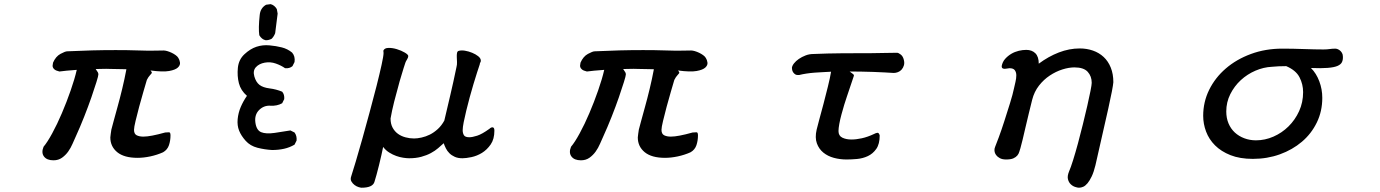

<svg xmlns="http://www.w3.org/2000/svg" viewBox="-20 -711 6540 910"><path d="M261.7 -372.1Q245.1 -376 238.3 -381.8Q231.4 -387.7 230 -393.6Q228.5 -399.4 230 -404.8Q231.4 -410.2 231.4 -414.1Q244.1 -443.4 266.6 -455.6Q289.1 -467.8 298.8 -467.8Q363.3 -470.7 416.5 -472.2Q469.7 -473.6 528.3 -473.6Q586.9 -473.6 624.5 -472.2Q662.1 -470.7 684.6 -470.7Q704.1 -470.7 723.6 -471.2Q743.2 -471.7 755.9 -471.7Q762.7 -471.7 772.9 -468.8Q783.2 -465.8 793.5 -460.9Q803.7 -456.1 812.5 -449.7Q821.3 -443.4 825.2 -436.5Q831.1 -427.7 833 -415Q835 -402.3 823.2 -391.1Q811.5 -379.9 781.7 -374.5Q752 -369.1 693.4 -377Q702.1 -367.2 698.7 -363.8Q695.3 -360.4 688.5 -351.6Q685.5 -348.6 683.1 -344.7Q680.7 -340.8 678.7 -336.9Q675.8 -333 674.8 -328.1Q668.9 -308.6 659.2 -274.9Q649.4 -241.2 639.6 -205.1Q629.9 -168.9 622.6 -138.2Q615.2 -107.4 615.2 -95.7Q615.2 -76.2 627.9 -69.8Q640.6 -63.5 659.2 -63.5Q676.8 -63.5 702.1 -68.4Q727.5 -73.2 762.7 -83Q772.5 -83 780.3 -84Q788.1 -85 788.1 -69.3Q788.1 -44.9 780.8 -22.9Q773.4 -1 752.9 10.7Q724.6 23.4 692.4 30.3Q660.2 37.1 631.8 37.1Q568.4 37.1 535.6 10.3Q502.9 -16.6 502.9 -59.6Q503.9 -68.4 504.9 -77.1Q505.9 -85.9 507.8 -96.7Q510.7 -108.4 518.6 -137.2Q526.4 -166 537.1 -204.6Q547.9 -243.2 559.1 -289.6Q570.3 -335.9 579.1 -382.8Q570.3 -382.8 557.1 -383.3Q543.9 -383.8 529.8 -383.8Q515.6 -383.8 502.9 -384.3Q490.2 -384.8 483.4 -384.8Q466.8 -384.8 455.6 -384.3Q444.3 -383.8 433.6 -383.8Q441.4 -373 443.8 -368.2Q446.3 -363.3 446.3 -358.4Q446.3 -351.6 437 -321.8Q427.7 -292 413.1 -249.5Q398.4 -207 378.9 -157.7Q359.4 -108.4 338.9 -63.5Q332 -48.8 323.7 -29.3Q315.4 -9.8 303.2 7.3Q291 24.4 273.9 36.6Q256.8 48.8 233.4 48.8Q202.1 48.8 188.5 30.8Q174.8 12.7 186.5 -15.6Q204.1 -36.1 227.5 -79.1Q251 -122.1 273.4 -174.8Q295.9 -227.5 314.9 -282.2Q334 -336.9 343.8 -379.9Q313.5 -377.9 295.9 -376Q278.3 -374 261.7 -372.1Z M1269.5 0Q1234.4 -2 1200.2 -10.7Q1166 -19.5 1144.5 -43.5Q1123 -67.4 1113.3 -91.8Q1103.5 -116.2 1106.4 -146.5Q1109.4 -176.8 1121.1 -204.1Q1132.8 -231.4 1150.4 -256.8Q1121.1 -282.2 1112.3 -316.4Q1103.5 -350.6 1107.4 -389.6Q1111.3 -428.7 1138.7 -454.1Q1166 -479.5 1195.3 -489.3Q1224.6 -499 1256.8 -496.1Q1289.1 -493.2 1315.9 -486.3Q1342.8 -479.5 1364.3 -461.9Q1379.9 -444.3 1376 -417L1366.2 -397.5Q1352.5 -385.7 1331.1 -387.7Q1313.5 -400.4 1287.6 -409.7Q1261.7 -418.9 1234.9 -414.1Q1208 -409.2 1192.9 -392.6Q1177.7 -376 1185.5 -348.6Q1193.4 -321.3 1210 -308.6Q1226.6 -295.9 1257.8 -292Q1289.1 -288.1 1317.4 -276.4Q1329.1 -262.7 1327.1 -241.2L1317.4 -221.7Q1293 -208 1261.7 -210Q1230.5 -211.9 1208 -189.5Q1185.5 -167 1190.4 -130.4Q1195.3 -93.8 1217.8 -84.5Q1240.2 -75.2 1281.7 -81.1Q1323.2 -86.9 1356.4 -92.8L1376 -83Q1387.7 -67.4 1385.7 -44.9L1376 -25.4Q1352.5 -11.7 1326.2 -5.9Q1299.8 0 1269.5 0ZM1267.6 -527.3Q1252.9 -519.5 1238.3 -520.5Q1220.7 -524.4 1209 -543.9Q1204.1 -576.2 1210.9 -639.6Q1213.9 -672.9 1241.2 -688.5L1262.7 -691.4Q1281.2 -686.5 1292 -668L1295.9 -646.5L1284.2 -553.7Q1278.3 -538.1 1267.6 -527.3Z M1796.9 -470.7Q1801.8 -483.4 1820.8 -483.9Q1839.8 -484.4 1860.8 -478Q1881.8 -471.7 1898.4 -461.9Q1915 -452.1 1915 -445.3Q1915 -438.5 1909.2 -429.2Q1903.3 -419.9 1901.4 -414.1Q1897.5 -403.3 1893.1 -388.7Q1888.7 -374 1883.8 -357.9Q1878.9 -341.8 1874 -325.2Q1869.1 -308.6 1866.2 -295.9Q1863.3 -285.2 1858.4 -267.1Q1853.5 -249 1848.1 -228.5Q1842.8 -208 1838.4 -187Q1834 -166 1831.1 -149.4Q1831.1 -124 1840.8 -106Q1850.6 -87.9 1866.2 -76.7Q1881.8 -65.4 1901.9 -60.1Q1921.9 -54.7 1942.4 -54.7Q1958 -54.7 1978 -59.1Q1998 -63.5 2017.6 -73.2Q2037.1 -83 2055.2 -99.6Q2073.2 -116.2 2085.9 -139.6Q2099.6 -198.2 2114.3 -260.3Q2128.9 -322.3 2143.6 -393.6Q2146.5 -404.3 2146 -417Q2145.5 -429.7 2145 -440.4Q2144.5 -451.2 2146 -459.5Q2147.5 -467.8 2153.3 -469.7Q2166 -473.6 2183.6 -470.7Q2201.2 -467.8 2217.8 -460.9Q2234.4 -454.1 2246.1 -444.8Q2257.8 -435.5 2258.8 -425.8Q2259.8 -419.9 2256.8 -415.5Q2253.9 -411.1 2253.9 -406.2Q2249 -392.6 2241.2 -367.7Q2233.4 -342.8 2224.1 -312.5Q2214.8 -282.2 2206.1 -249.5Q2197.3 -216.8 2189.9 -186.5Q2182.6 -156.2 2177.7 -131.8Q2172.9 -107.4 2172.9 -93.8Q2172.9 -80.1 2178.7 -70.3Q2184.6 -60.5 2204.1 -60.5Q2218.8 -60.5 2241.7 -67.9Q2264.6 -75.2 2299.8 -100.6Q2307.6 -108.4 2315.4 -107.4Q2323.2 -106.4 2323.2 -91.8Q2323.2 -51.8 2305.7 -26.4Q2288.1 -1 2264.2 13.7Q2240.2 28.3 2214.4 33.7Q2188.5 39.1 2171.9 39.1Q2150.4 39.1 2135.3 32.2Q2120.1 25.4 2109.9 15.1Q2099.6 4.9 2093.3 -7.8Q2086.9 -20.5 2083 -32.2Q2071.3 -21.5 2056.6 -8.8Q2042 3.9 2022 14.6Q2002 25.4 1976.6 32.2Q1951.2 39.1 1918.9 39.1Q1907.2 39.1 1891.1 36.6Q1875 34.2 1858.4 28.3Q1841.8 22.5 1825.2 12.2Q1808.6 2 1795.9 -14.6Q1793 1 1787.6 24.4Q1782.2 47.9 1776.4 71.8Q1770.5 95.7 1764.6 117.2Q1758.8 138.7 1754.9 150.4Q1747.1 178.7 1693.4 178.7Q1689.5 178.7 1679.7 175.8Q1669.9 172.9 1660.6 166Q1651.4 159.2 1645.5 148.9Q1639.6 138.7 1644.5 125Q1651.4 103.5 1666 55.2Q1680.7 6.8 1697.3 -53.2Q1713.9 -113.3 1731.9 -179.2Q1750 -245.1 1764.6 -303.2Q1779.3 -361.3 1788.6 -403.8Q1797.9 -446.3 1797.9 -460Q1797.9 -462.9 1797.4 -465.3Q1796.9 -467.8 1796.9 -470.7Z M2761.7 -372.1Q2745.1 -376 2738.3 -381.8Q2731.4 -387.7 2730 -393.6Q2728.5 -399.4 2730 -404.8Q2731.4 -410.2 2731.4 -414.1Q2744.1 -443.4 2766.6 -455.6Q2789.1 -467.8 2798.8 -467.8Q2863.3 -470.7 2916.5 -472.2Q2969.7 -473.6 3028.3 -473.6Q3086.9 -473.6 3124.5 -472.2Q3162.1 -470.7 3184.6 -470.7Q3204.1 -470.7 3223.6 -471.2Q3243.2 -471.7 3255.9 -471.7Q3262.7 -471.7 3272.9 -468.8Q3283.2 -465.8 3293.5 -460.9Q3303.7 -456.1 3312.5 -449.7Q3321.3 -443.4 3325.2 -436.5Q3331.1 -427.7 3333 -415Q3335 -402.3 3323.2 -391.1Q3311.5 -379.9 3281.7 -374.5Q3252 -369.1 3193.4 -377Q3202.1 -367.2 3198.7 -363.8Q3195.3 -360.4 3188.5 -351.6Q3185.5 -348.6 3183.1 -344.7Q3180.7 -340.8 3178.7 -336.9Q3175.8 -333 3174.8 -328.1Q3168.9 -308.6 3159.2 -274.9Q3149.4 -241.2 3139.6 -205.1Q3129.9 -168.9 3122.6 -138.2Q3115.2 -107.4 3115.2 -95.7Q3115.2 -76.2 3127.9 -69.8Q3140.6 -63.5 3159.2 -63.5Q3176.8 -63.5 3202.1 -68.4Q3227.5 -73.2 3262.7 -83Q3272.5 -83 3280.3 -84Q3288.1 -85 3288.1 -69.3Q3288.1 -44.9 3280.8 -22.9Q3273.4 -1 3252.9 10.7Q3224.6 23.4 3192.4 30.3Q3160.2 37.1 3131.8 37.1Q3068.4 37.1 3035.6 10.3Q3002.9 -16.6 3002.9 -59.6Q3003.9 -68.4 3004.9 -77.1Q3005.9 -85.9 3007.8 -96.7Q3010.7 -108.4 3018.6 -137.2Q3026.4 -166 3037.1 -204.6Q3047.9 -243.2 3059.1 -289.6Q3070.3 -335.9 3079.1 -382.8Q3070.3 -382.8 3057.1 -383.3Q3043.9 -383.8 3029.8 -383.8Q3015.6 -383.8 3002.9 -384.3Q2990.2 -384.8 2983.4 -384.8Q2966.8 -384.8 2955.6 -384.3Q2944.3 -383.8 2933.6 -383.8Q2941.4 -373 2943.8 -368.2Q2946.3 -363.3 2946.3 -358.4Q2946.3 -351.6 2937 -321.8Q2927.7 -292 2913.1 -249.5Q2898.4 -207 2878.9 -157.7Q2859.4 -108.4 2838.9 -63.5Q2832 -48.8 2823.7 -29.3Q2815.4 -9.8 2803.2 7.3Q2791 24.4 2773.9 36.6Q2756.8 48.8 2733.4 48.8Q2702.1 48.8 2688.5 30.8Q2674.8 12.7 2686.5 -15.6Q2704.1 -36.1 2727.5 -79.1Q2751 -122.1 2773.4 -174.8Q2795.9 -227.5 2814.9 -282.2Q2834 -336.9 2843.8 -379.9Q2813.5 -377.9 2795.9 -376Q2778.3 -374 2761.7 -372.1Z M3767.6 -355.5Q3755.9 -354.5 3749.5 -358.4Q3743.2 -362.3 3739.3 -368.2Q3735.4 -374 3734.4 -380.4Q3733.4 -386.7 3733.4 -389.6Q3734.4 -399.4 3743.2 -410.6Q3752 -421.9 3766.1 -431.6Q3780.3 -441.4 3797.9 -448.2Q3815.4 -455.1 3835.9 -455.1Q3903.3 -458 3971.2 -458.5Q4039.1 -459 4111.3 -459Q4139.6 -459 4172.9 -460Q4206.1 -460.9 4231.4 -460.9Q4238.3 -460.9 4249 -452.6Q4259.8 -444.3 4263.7 -427.7Q4267.6 -413.1 4264.2 -401.4Q4260.7 -389.6 4253.4 -381.3Q4246.1 -373 4235.8 -369.1Q4225.6 -365.2 4215.8 -365.2Q4199.2 -366.2 4173.8 -367.7Q4148.4 -369.1 4119.6 -370.1Q4090.8 -371.1 4061 -371.6Q4031.2 -372.1 4006.8 -372.1Q4020.5 -362.3 4023.9 -359.4Q4027.3 -356.4 4027.3 -352.5L3994.1 -253.9Q3988.3 -237.3 3981.4 -214.8Q3974.6 -192.4 3968.3 -168.9Q3961.9 -145.5 3958 -124Q3954.1 -102.5 3954.1 -89.8Q3954.1 -67.4 3972.2 -58.6Q3990.2 -49.8 4015.6 -49.8Q4038.1 -49.8 4064.9 -55.7Q4091.8 -61.5 4123 -76.2Q4129.9 -80.1 4137.7 -81.5Q4145.5 -83 4149.4 -69.3Q4149.4 -28.3 4133.3 -5.4Q4117.2 17.6 4093.3 28.8Q4069.3 40 4042 42.5Q4014.6 44.9 3992.2 44.9Q3960.9 44.9 3932.1 37.1Q3903.3 29.3 3882.3 12.2Q3861.3 -4.9 3851.6 -31.7Q3841.8 -58.6 3850.6 -96.7Q3853.5 -110.4 3862.8 -143.6Q3872.1 -176.8 3882.8 -217.8Q3893.6 -258.8 3903.8 -300.3Q3914.1 -341.8 3918.9 -371.1Q3901.4 -370.1 3881.3 -369.1Q3861.3 -368.2 3841.3 -366.7Q3821.3 -365.2 3802.2 -362.3Q3783.2 -359.4 3767.6 -355.5Z M5072.3 -391.6Q5045.9 -391.6 5015.1 -381.8Q4984.4 -372.1 4955.6 -353Q4926.8 -334 4904.3 -305.2Q4881.8 -276.4 4872.1 -238.3Q4864.3 -207 4856 -172.9Q4847.7 -138.7 4840.3 -106.9Q4833 -75.2 4826.7 -48.8Q4820.3 -22.5 4816.4 -8.8Q4813.5 -1 4811 8.3Q4808.6 17.6 4801.8 25.9Q4794.9 34.2 4782.7 39.6Q4770.5 44.9 4748 44.9Q4730.5 44.9 4718.8 38.6Q4707 32.2 4700.7 23.4Q4694.3 14.6 4693.4 4.4Q4692.4 -5.9 4696.3 -14.6Q4701.2 -26.4 4713.9 -60.5Q4726.6 -94.7 4740.2 -137.2Q4753.9 -179.7 4767.1 -222.2Q4780.3 -264.6 4786.1 -293Q4789.1 -306.6 4793 -323.2Q4796.9 -339.8 4796.9 -354Q4796.9 -368.2 4790 -377.9Q4783.2 -387.7 4764.6 -387.7Q4759.8 -387.7 4753.9 -386.2Q4748 -384.8 4742.2 -384.8Q4736.3 -384.8 4731.9 -387.2Q4727.5 -389.6 4727.5 -397.5Q4731.4 -418 4744.1 -432.1Q4756.8 -446.3 4773.4 -456.1Q4790 -465.8 4808.6 -470.2Q4827.1 -474.6 4843.8 -474.6Q4871.1 -474.6 4887.2 -458.5Q4903.3 -442.4 4903.3 -409.2Q4949.2 -443.4 4998.5 -462.4Q5047.9 -481.4 5097.7 -481.4Q5130.9 -481.4 5160.2 -471.2Q5189.5 -460.9 5210.9 -440.9Q5232.4 -420.9 5244.6 -390.6Q5256.8 -360.4 5256.8 -321.3Q5254.9 -295.9 5232.9 -196.8Q5210.9 -97.7 5171.9 72.3Q5164.1 104.5 5154.3 125Q5144.5 145.5 5134.3 157.7Q5124 169.9 5113.8 174.3Q5103.5 178.7 5093.8 178.7Q5086.9 178.7 5075.2 174.8Q5063.5 170.9 5054.2 161.6Q5044.9 152.3 5041.5 137.7Q5038.1 123 5046.9 101.6Q5054.7 84 5065.9 48.3Q5077.1 12.7 5088.9 -30.8Q5100.6 -74.2 5112.3 -121.6Q5124 -168.9 5133.3 -209.5Q5142.6 -250 5148.4 -279.8Q5154.3 -309.6 5154.3 -318.4Q5154.3 -349.6 5135.3 -370.6Q5116.2 -391.6 5072.3 -391.6Z M6193.4 -388.7Q6218.8 -363.3 6232.9 -325.7Q6247.1 -288.1 6247.1 -247.1Q6247.1 -183.6 6221.2 -130.4Q6195.3 -77.1 6150.4 -39.1Q6105.5 -1 6045.9 20.5Q5986.3 42 5918 42Q5856.4 42 5812 24.4Q5767.6 6.8 5738.8 -22Q5710 -50.8 5696.3 -87.4Q5682.6 -124 5682.6 -162.1Q5682.6 -227.5 5710.9 -285.2Q5739.3 -342.8 5789.6 -386.2Q5839.8 -429.7 5908.7 -455.1Q5977.5 -480.5 6057.6 -480.5Q6081.1 -480.5 6107.9 -480Q6134.8 -479.5 6160.6 -478.5Q6186.5 -477.5 6210.4 -477.1Q6234.4 -476.6 6252.9 -476.6Q6269.5 -476.6 6281.7 -478.5Q6293.9 -480.5 6311.5 -480.5Q6313.5 -480.5 6318.8 -478.5Q6324.2 -476.6 6330.1 -472.2Q6335.9 -467.8 6340.3 -460.4Q6344.7 -453.1 6344.7 -443.4Q6345.7 -427.7 6340.3 -416.5Q6335 -405.3 6318.8 -398.4Q6302.7 -391.6 6272.5 -389.2Q6242.2 -386.7 6193.4 -388.7ZM6076.2 -397.5Q6038.1 -397.5 6008.8 -394.5Q5968.8 -392.6 5930.2 -376Q5891.6 -359.4 5860.8 -331.1Q5830.1 -302.7 5811 -264.6Q5792 -226.6 5792 -182.6Q5792 -151.4 5802.7 -126Q5813.5 -100.6 5832.5 -83Q5851.6 -65.4 5877.4 -55.7Q5903.3 -45.9 5932.6 -45.9Q5975.6 -45.9 6015.6 -63.5Q6055.7 -81.1 6086.9 -111.8Q6118.2 -142.6 6137.2 -184.1Q6156.2 -225.6 6156.2 -274.4Q6156.2 -311.5 6139.2 -344.7Q6122.1 -377.9 6076.2 -397.5Z"/></svg>

Font: JasonHandwriting4
Style: Regular
Weight: 400
Version: Version 1.01.21